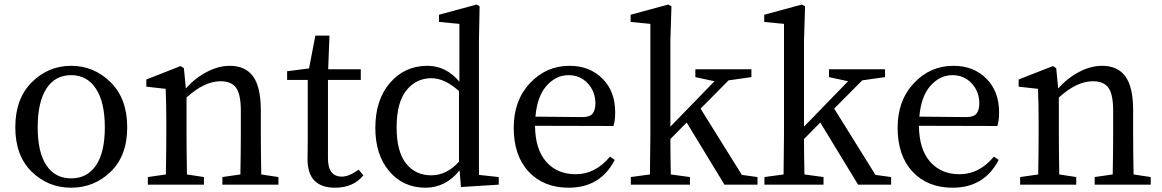

<svg xmlns="http://www.w3.org/2000/svg" viewBox="-20 -830 5225 863"><path d="M48.8 -257.8Q48.8 -386.7 123 -460.4Q197.3 -534.2 299.8 -534.2Q402.3 -534.2 477.1 -460.4Q551.8 -386.7 551.8 -257.8Q551.8 -129.9 477.5 -58.1Q403.3 13.7 299.8 13.7Q196.3 13.7 122.6 -58.1Q48.8 -129.9 48.8 -257.8ZM451.2 -257.8Q451.2 -371.1 411.1 -431.6Q371.1 -492.2 299.8 -492.2Q227.5 -492.2 188.5 -431.6Q149.4 -371.1 149.4 -257.8Q149.4 -145.5 188.5 -86.9Q227.5 -28.3 299.8 -28.3Q372.1 -28.3 411.6 -86.9Q451.2 -145.5 451.2 -257.8Z M1154.3 -45.9 1231.4 -34.2V0H979.5V-34.2L1060.5 -45.9Q1062.5 -155.3 1062.5 -230.5V-332Q1062.5 -405.3 1041.5 -435.1Q1020.5 -464.8 971.7 -464.8Q898.4 -464.8 818.4 -391.6V-230.5Q818.4 -157.2 820.3 -45.9L896.5 -34.2V0H644.5V-34.2L725.6 -45.9Q727.5 -157.2 727.5 -230.5V-287.1Q727.5 -365.2 724.6 -430.7L637.7 -440.4V-472.7L792 -533.2L806.6 -523.4L815.4 -432.6Q857.4 -479.5 909.7 -506.8Q961.9 -534.2 1012.7 -534.2Q1083 -534.2 1117.7 -486.3Q1152.3 -438.5 1152.3 -335V-230.5Q1152.3 -155.3 1154.3 -45.9Z M1591.8 -67.4 1613.3 -42Q1568.4 13.7 1486.3 13.7Q1362.3 13.7 1362.3 -114.3Q1362.3 -126 1362.8 -154.3Q1363.3 -182.6 1363.3 -205.1V-470.7H1270.5V-509.8L1369.1 -522.5L1397.5 -669.9H1460.9L1455.1 -518.6H1601.6V-470.7H1454.1V-118.2Q1454.1 -36.1 1516.6 -36.1Q1548.8 -36.1 1591.8 -67.4Z M2043 -103.5V-420.9Q1978.5 -478.5 1918.9 -478.5Q1850.6 -478.5 1806.6 -423.8Q1762.7 -369.1 1762.7 -257.8Q1762.7 -148.4 1805.2 -95.2Q1847.7 -42 1918 -42Q1988.3 -42 2043 -103.5ZM2132.8 -43.9 2221.7 -34.2V0L2051.8 10.7L2045.9 -64.5Q1983.4 13.7 1892.6 13.7Q1792 13.7 1729.5 -60.5Q1667 -134.8 1667 -254.9Q1667 -380.9 1732.9 -457.5Q1798.8 -534.2 1901.4 -534.2Q1984.4 -534.2 2044.9 -462.9V-722.7L1953.1 -731.4V-763.7L2122.1 -809.6L2135.7 -801.8L2132.8 -646.5Z M2386.7 -305.7 2597.7 -303.7Q2630.9 -303.7 2643.6 -319.3Q2656.2 -335 2656.2 -365.2Q2656.2 -418 2622.1 -455.1Q2587.9 -492.2 2535.2 -492.2Q2479.5 -492.2 2437 -444.8Q2394.5 -397.5 2386.7 -305.7ZM2737.3 -263.7 2384.8 -264.6Q2385.7 -159.2 2435.1 -103Q2484.4 -46.9 2567.4 -46.9Q2656.2 -46.9 2721.7 -126L2743.2 -111.3Q2678.7 13.7 2536.1 13.7Q2423.8 13.7 2356.4 -58.1Q2289.1 -129.9 2289.1 -255.9Q2289.1 -378.9 2362.3 -456.5Q2435.5 -534.2 2540 -534.2Q2629.9 -534.2 2687.5 -477.1Q2745.1 -419.9 2745.1 -325.2Q2745.1 -287.1 2737.3 -263.7Z M3314.5 -43.9 3384.8 -34.2V0H3236.3L3066.4 -279.3L2993.2 -205.1Q2993.2 -147.5 2995.1 -45.9L3081.1 -34.2V0H2815.4V-34.2L2901.4 -45.9Q2903.3 -165 2903.3 -230.5V-722.7L2814.5 -731.4V-763.7L2983.4 -809.6L2998 -801.8L2993.2 -646.5V-260.7L3191.4 -464.8L3105.5 -483.4V-518.6H3357.4V-483.4L3254.9 -468.8L3128.9 -341.8Z M3915 -43.9 3985.4 -34.2V0H3836.9L3667 -279.3L3593.8 -205.1Q3593.8 -147.5 3595.7 -45.9L3681.6 -34.2V0H3416V-34.2L3502 -45.9Q3503.9 -165 3503.9 -230.5V-722.7L3415 -731.4V-763.7L3584 -809.6L3598.6 -801.8L3593.8 -646.5V-260.7L3792 -464.8L3706.1 -483.4V-518.6H3958V-483.4L3855.5 -468.8L3729.5 -341.8Z M4112.3 -305.7 4323.2 -303.7Q4356.4 -303.7 4369.1 -319.3Q4381.8 -335 4381.8 -365.2Q4381.8 -418 4347.7 -455.1Q4313.5 -492.2 4260.7 -492.2Q4205.1 -492.2 4162.6 -444.8Q4120.1 -397.5 4112.3 -305.7ZM4462.9 -263.7 4110.4 -264.6Q4111.3 -159.2 4160.6 -103Q4210 -46.9 4293 -46.9Q4381.8 -46.9 4447.3 -126L4468.8 -111.3Q4404.3 13.7 4261.7 13.7Q4149.4 13.7 4082 -58.1Q4014.6 -129.9 4014.6 -255.9Q4014.6 -378.9 4087.9 -456.5Q4161.1 -534.2 4265.6 -534.2Q4355.5 -534.2 4413.1 -477.1Q4470.7 -419.9 4470.7 -325.2Q4470.7 -287.1 4462.9 -263.7Z M5075.2 -45.9 5152.3 -34.2V0H4900.4V-34.2L4981.4 -45.9Q4983.4 -155.3 4983.4 -230.5V-332Q4983.4 -405.3 4962.4 -435.1Q4941.4 -464.8 4892.6 -464.8Q4819.3 -464.8 4739.3 -391.6V-230.5Q4739.3 -157.2 4741.2 -45.9L4817.4 -34.2V0H4565.4V-34.2L4646.5 -45.9Q4648.4 -157.2 4648.4 -230.5V-287.1Q4648.4 -365.2 4645.5 -430.7L4558.6 -440.4V-472.7L4712.9 -533.2L4727.5 -523.4L4736.3 -432.6Q4778.3 -479.5 4830.6 -506.8Q4882.8 -534.2 4933.6 -534.2Q5003.9 -534.2 5038.6 -486.3Q5073.2 -438.5 5073.2 -335V-230.5Q5073.2 -155.3 5075.2 -45.9Z"/></svg>

Font: GenYoMin TW TTF Medium
Style: Regular
Weight: 500
Version: Version 1.300